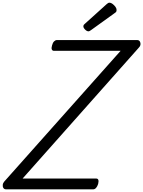

<svg xmlns="http://www.w3.org/2000/svg" viewBox="-74 -1408 1065 1428"><path d="M-30 0Q-42 0 -48.5 -9.5Q-55 -19 -53.5 -33Q-52 -47 -42 -58L823 -1030H327Q316 -1030 311.5 -1040Q307 -1050 313 -1070Q318 -1090 328 -1100Q338 -1110 349 -1110H947Q965 -1110 970 -1090Q975 -1070 958 -1053L94 -80H642Q653 -80 657 -70.5Q661 -61 656 -40Q650 -21 640.5 -10.5Q631 0 620 0ZM584 -1175Q572 -1175 559 -1188Q546 -1201 546 -1212Q546 -1216 547.5 -1220Q549 -1224 556 -1230L719 -1377Q725 -1382 729.5 -1385Q734 -1388 741 -1388Q751 -1388 763 -1379Q775 -1370 784 -1358Q793 -1346 793 -1335Q793 -1327 791 -1322Q789 -1317 778 -1310L603 -1184Q597 -1180 592.5 -1177.5Q588 -1175 584 -1175Z"/></svg>

Font: Playwrite CU
Style: Regular
Weight: 400
Designer: Veronika Burian, José Scaglione
Foundry: TypeTogether
Version: Version 1.002